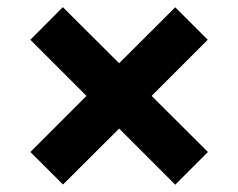

<svg xmlns="http://www.w3.org/2000/svg" viewBox="-20 -586 655 528"><path d="M153.3 -78.6 63.5 -168 217.8 -322.3 63.5 -476.6 152.8 -566.4 307.6 -412.1 461.9 -565.9 551.3 -476.6 397 -322.3 551.8 -168 461.9 -78.1 307.6 -232.4Z"/></svg>

Font: Giphurs
Style: Bold
Weight: 700
Version: Version 0.920; ttfautohint (v1.8.4.7-5d5b)